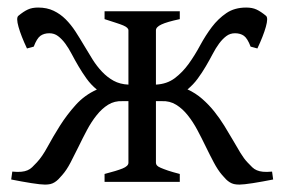

<svg xmlns="http://www.w3.org/2000/svg" viewBox="-20 -484 757 511"><path d="M458.5 -454.1V-433.1Q424.3 -425.8 409.7 -418.9Q395 -412.1 395 -403.3V-258.8Q424.3 -260.3 445.1 -275.9Q465.8 -291.5 482.2 -314.2Q498.5 -336.9 512.7 -363.3Q526.9 -389.6 543.7 -411.9Q560.5 -434.1 582.3 -449Q604 -463.9 635.3 -463.9Q651.4 -463.9 662.6 -458.7Q673.8 -453.6 688 -441.9Q694.3 -436.5 687.5 -412.4Q680.7 -388.2 665 -355L647 -359.9Q638.7 -381.8 629.2 -388.7Q619.6 -395.5 605.5 -395.5Q592.3 -395.5 582.3 -387.9Q572.3 -380.4 563.2 -368.2Q554.2 -356 545.9 -340.1Q537.6 -324.2 527.8 -307.6Q518.1 -291 506.3 -274.9Q494.6 -258.8 479 -246.1Q500.5 -236.3 518.1 -220.9Q535.6 -205.6 550.3 -187.3Q564.9 -168.9 577.1 -149.2Q589.4 -129.4 599.9 -111.1Q610.4 -92.8 619.9 -77.1Q629.4 -61.5 638.7 -51.8Q646 -43.9 651.4 -38.8Q656.7 -33.7 663.6 -30.8Q670.4 -27.8 679.9 -26.9Q689.5 -25.9 704.1 -27.3L707 -6.3Q692.9 -3.4 679 -1Q665 1.5 653.1 3.4Q641.1 5.4 631.6 6.3Q622.1 7.3 617.2 7.3Q608.9 7.3 602.8 5.9Q596.7 4.4 591.6 1.2Q586.4 -2 581.5 -6.8Q576.7 -11.7 570.8 -18.6Q559.6 -31.7 549.1 -51.5Q538.6 -71.3 527.8 -93.5Q517.1 -115.7 505.4 -137.7Q493.7 -159.7 479.7 -177.2Q465.8 -194.8 448.7 -205.3Q431.6 -215.8 410.6 -214.8H395V-50.8Q395 -46.9 397.7 -43.7Q400.4 -40.5 407.7 -37.4Q415 -34.2 427.2 -30Q439.5 -25.9 458.5 -21V0H258.3V-21Q290.5 -29.3 306.2 -35.6Q321.8 -42 321.8 -50.8V-214.8H306.2Q284.7 -215.8 267.8 -205.3Q251 -194.8 237.1 -177.2Q223.1 -159.7 211.4 -137.7Q199.7 -115.7 189 -93.5Q178.2 -71.3 167.7 -51.3Q157.2 -31.2 146 -18.6Q140.1 -11.7 135.3 -6.8Q130.4 -2 125.2 1.2Q120.1 4.4 114 5.9Q107.9 7.3 99.6 7.3Q94.2 7.3 85 6.3Q75.7 5.4 63.7 3.4Q51.8 1.5 37.8 -1Q23.9 -3.4 9.8 -6.3L12.7 -27.3Q27.3 -25.9 36.9 -26.9Q46.4 -27.8 53.2 -30.8Q60.1 -33.7 65.4 -38.8Q70.8 -43.9 78.1 -51.8Q92.3 -66.9 106.7 -93.5Q121.1 -120.1 139.4 -149.2Q157.7 -178.2 181.4 -204.6Q205.1 -231 237.8 -245.6Q222.2 -258.3 210.4 -274.7Q198.7 -291 189 -307.6Q179.2 -324.2 170.9 -340.1Q162.6 -356 153.6 -368.2Q144.5 -380.4 134.5 -387.9Q124.5 -395.5 111.3 -395.5Q97.2 -395.5 87.6 -388.7Q78.1 -381.8 69.8 -359.9L51.8 -355Q36.1 -388.2 29.3 -412.4Q22.5 -436.5 28.8 -441.9Q43 -453.6 54.2 -458.7Q65.4 -463.9 81.5 -463.9Q105 -463.9 122.8 -455.3Q140.6 -446.8 154.8 -432.6Q168.9 -418.5 180.7 -400.4Q192.4 -382.3 203.6 -363.3Q214.8 -344.2 226.3 -325.9Q237.8 -307.6 251.7 -293Q265.6 -278.3 282.5 -269Q299.3 -259.8 321.8 -258.8V-403.3Q321.8 -406.7 318.6 -409.9Q315.4 -413.1 308.1 -416.3Q300.8 -419.4 288.6 -423.3Q276.4 -427.2 258.3 -433.1V-454.1Z"/></svg>

Font: Akkhara
Style: Regular
Weight: 400
Designer: J. Victor Gaultney
Version: Version 1.00 June 13, 2006, initial release